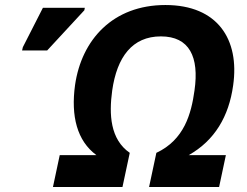

<svg xmlns="http://www.w3.org/2000/svg" viewBox="-20 -745 986 765"><path d="M191 0H468L497 -136C419 -190 414 -289 427 -384C446 -518 507 -600 621 -600C735 -600 774 -518 755 -385C742 -291 714 -188 603 -136L574 0H853L880 -127H732C835 -185 892 -281 909 -405C935 -587 848 -725 639 -725C430 -725 305 -587 279 -406C262 -282 287 -184 364 -127H218ZM68 -544H168L316 -704L318 -714H151L71 -557Z"/></svg>

Font: Noto Sans
Style: Bold Italic
Weight: 700
Italic angle: -12°
Designer: Monotype Design Team
Foundry: Monotype Imaging Inc.
Version: Version 2.013